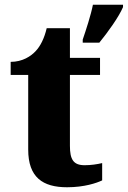

<svg xmlns="http://www.w3.org/2000/svg" viewBox="-20 -780 539 810"><path d="M329 -613V-600H399C435 -644 481 -708 499 -750V-760H372C364 -718 342 -651 329 -613ZM263 10C336 10 388 -8 411 -19V-92C390 -87 364 -83 337 -83C289 -83 275 -108 275 -165V-464H402V-536H275V-661H177C167 -618 150 -585 131 -565C111 -543 75 -519 25 -519V-464H99V-149C99 -32 160 10 263 10Z"/></svg>

Font: Noto Serif Gurmukhi ExtraBold
Style: Regular
Weight: 800
Designer: Vaibhav Singh and the Monotype Design Team
Foundry: Monotype Imaging Inc.
Version: Version 2.004